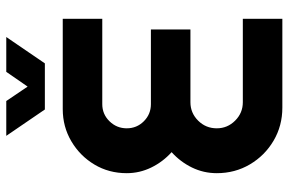

<svg xmlns="http://www.w3.org/2000/svg" viewBox="-174 -746 920 612"><g transform="rotate(-90 286.0 -440.0)"><path d="M249 0Q191 0 143.5 -28Q96 -56 68 -103.5Q40 -151 40 -209Q40 -251 58 -288Q76 -325 107 -353Q76 -381 58 -418Q40 -455 40 -496Q40 -553 67.5 -599Q95 -645 141.5 -672.5Q188 -700 244 -700H532V-574H260Q228 -574 205.5 -551Q183 -528 183 -496Q183 -464 205.5 -441.5Q228 -419 260 -419H498V-293H266Q232 -293 207.5 -268.5Q183 -244 183 -209Q183 -175 207.5 -150.5Q232 -126 266 -126H532V0ZM243 -757 159 -880H270L316 -812L363 -880H474L390 -757Z"/></g></svg>

Font: MuseoModerno SemiBold
Style: Regular
Weight: 600
Designer: Pablo Cosgaya, Héctor Gatti, Marcela Romero, and the Authors of The MuseoModerno Project.
Foundry: Omnibus-Type Team
Version: Version 1.001